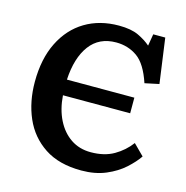

<svg xmlns="http://www.w3.org/2000/svg" viewBox="-107 -814 900 927"><g transform="rotate(15 343.5 -350.5)"><path d="M380 12Q268 12 195.5 -36Q123 -84 88 -164.5Q53 -245 53 -344Q53 -459 94 -541.5Q135 -624 207.5 -667.5Q280 -711 376 -711Q437 -711 474 -693.5Q511 -676 536 -654L546 -713H606L637 -489L566 -474Q536 -564 490 -596.5Q444 -629 384 -629Q299 -629 252.5 -566.5Q206 -504 200 -394H537V-316H201Q206 -247 232 -195Q258 -143 301 -114Q344 -85 401 -85Q469 -85 516.5 -112.5Q564 -140 596 -183L649 -130Q628 -99 591.5 -66Q555 -33 502 -10.5Q449 12 380 12Z"/></g></svg>

Font: Literata SemiBold
Style: Regular
Weight: 600
Designer: Latin by Veronika Burian and Jose Scaglione. Greek by Irene Vlachou. Cyrillic by Vera Evstafieva.
Foundry: TypeTogether
Version: Version 3.103; ttfautohint (v1.8.4.7-5d5b);gftools[0.9.29]